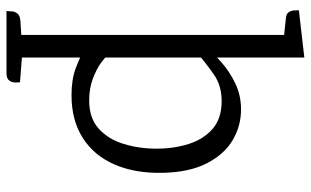

<svg xmlns="http://www.w3.org/2000/svg" viewBox="-202 -536 952 588"><g transform="rotate(90 274.0 -242.0)"><path d="M315 -504.2Q365.4 -504.2 408.6 -478.9Q451.9 -453.7 479.7 -400.2Q507.6 -346.7 509.3 -263.4Q511.1 -179.8 483.8 -116.9Q456.6 -54.1 402.6 -19.6Q348.7 15 271.6 15Q224.2 15 190.3 2.6Q156.5 -9.8 121.3 -29L147.5 -97.4Q153.3 -89.4 172.2 -75.5Q191.1 -61.7 220.9 -50.4Q250.6 -39.1 287.5 -39.1Q341.6 -39.1 374 -68.3Q406.4 -97.5 420.8 -144.9Q435.3 -192.2 435.3 -245.1Q435.3 -298.7 420.7 -344.4Q406.1 -390 374.3 -417.4Q342.5 -444.8 289.8 -444.8Q242.9 -444.8 209.2 -421.7Q175.4 -398.5 132 -361.6L124.2 -397.8Q143.1 -419.5 170.9 -444.2Q198.7 -468.9 235.3 -486.5Q272 -504.2 315 -504.2ZM153.1 166.7 231.8 172.7Q232.8 177.7 232.6 187.8Q232.4 197.9 226.4 206Q220.5 214.1 204.2 214.1H13.6Q14.6 209.1 14.7 199.5Q14.8 189.9 20.9 181.2Q27.1 172.5 44.9 171.5L87 168.7ZM156.1 -698V214.1H87V-636.1L33.7 -641.8Q22.5 -643.1 17.6 -649.9Q12.6 -656.8 12 -666.1Q11.4 -675.3 11.4 -681.3Z"/></g></svg>

Font: Karma Variable Light
Style: Regular
Weight: 300
Designer: Joana Correia
Foundry: Indian Type Foundry
Version: Version 3.000